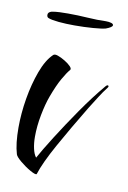

<svg xmlns="http://www.w3.org/2000/svg" viewBox="-63 -486 373 561"><g transform="rotate(10 123.5 -205.5)"><path d="M85 33Q82 36 66 27Q50 18 35 5.5Q20 -7 18 -14Q9 -44 9 -92Q9 -134 16.5 -178.5Q24 -223 38 -261Q52 -299 72 -318Q76 -322 86 -318.5Q96 -315 107.5 -308Q119 -301 125.5 -294Q132 -287 128 -283Q120 -274 108 -253Q96 -232 83 -197Q74 -173 67.5 -139Q61 -105 61 -74Q61 -55 64.5 -39Q68 -23 75 -14Q88 -38 114.5 -80Q141 -122 173.5 -169Q206 -216 238 -254Q243 -260 246 -258Q249 -256 245 -251Q234 -237 223 -219.5Q212 -202 200 -183Q160 -117 128 -59.5Q96 -2 85 33ZM118 -414Q93 -414 71.5 -416Q50 -418 40 -422Q35 -424 35 -431Q35 -439 46 -442Q57 -444 69 -444.5Q81 -445 94 -445Q123 -445 152.5 -443Q182 -441 207 -442Q216 -442 222.5 -440Q229 -438 229 -434Q229 -428 210 -421Q199 -418 173 -416Q147 -414 118 -414Z"/></g></svg>

Font: Festive
Style: Regular
Weight: 400
Designer: Robert E. Leuschke
Foundry: Robert E. Leuschke
Version: Version 1.101; ttfautohint (v1.8.3)